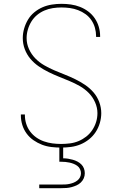

<svg xmlns="http://www.w3.org/2000/svg" viewBox="-20 -763 640 1003"><path d="M299 8Q274 8 248.5 5Q223 2 199.5 -7Q176 -16 155 -30.5Q134 -45 119 -65.5Q104 -86 96.5 -110.5Q89 -135 89 -160V-165H110V-161Q110 -138 117 -116Q124 -94 137.5 -76Q151 -58 169.5 -45Q188 -32 209.5 -24.5Q231 -17 253.5 -14Q276 -11 299 -11Q322 -11 345.5 -14Q369 -17 390.5 -26Q412 -35 430.5 -49.5Q449 -64 462 -83.5Q475 -103 482 -125.5Q489 -148 489 -172Q489 -201 476.5 -229Q464 -257 443 -278Q422 -299 396.5 -313.5Q371 -328 343.5 -339.5Q316 -351 288.5 -362Q261 -373 234.5 -386Q208 -399 183 -416Q158 -433 139 -455.5Q120 -478 109.5 -506Q99 -534 99 -564Q99 -589 106 -613.5Q113 -638 126 -660Q139 -682 159 -698.5Q179 -715 202 -725Q225 -735 250.5 -739Q276 -743 301 -743Q326 -743 350.5 -739.5Q375 -736 398 -727Q421 -718 441 -703Q461 -688 475 -667.5Q489 -647 496 -623Q503 -599 503 -575V-570H482V-574Q482 -596 476 -617.5Q470 -639 457.5 -657.5Q445 -676 427 -689Q409 -702 388 -710Q367 -718 345 -721Q323 -724 301 -724Q278 -724 255.5 -720.5Q233 -717 212 -708Q191 -699 173.5 -684.5Q156 -670 144 -650.5Q132 -631 125.5 -608.5Q119 -586 119 -564Q119 -534 131.5 -506.5Q144 -479 164.5 -458Q185 -437 211 -422Q237 -407 264 -395.5Q291 -384 319 -373Q347 -362 373.5 -349Q400 -336 424.5 -319.5Q449 -303 468.5 -280.5Q488 -258 498.5 -229.5Q509 -201 509 -172Q509 -146 501.5 -120.5Q494 -95 480 -73.5Q466 -52 445.5 -35.5Q425 -19 401 -9Q377 1 351 4.5Q325 8 299 8ZM300 220H185V201H300Q311 201 322 200.5Q333 200 344 197.5Q355 195 365 191Q375 187 384 180Q393 173 398 163Q403 153 403 142Q403 131 398 120.5Q393 110 384 103.5Q375 97 365 93Q355 89 344 86.5Q333 84 322 83Q311 82 300 82H290V-11H310V64Q323 64 335.5 66Q348 68 360.5 71.5Q373 75 384.5 81Q396 87 405 96Q414 105 418.5 117Q423 129 423 142Q423 156 417.5 168.5Q412 181 402 190.5Q392 200 379.5 205.5Q367 211 354 214.5Q341 218 327.5 219Q314 220 300 220Z"/></svg>

Font: Iosevka Thin Extended
Style: Regular
Weight: 100
Width: 7
Monospace: yes
Designer: Belleve Invis
Foundry: Belleve Invis
Version: Version 32.5.0; ttfautohint (v1.8.4)